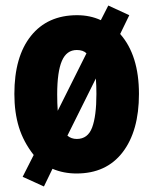

<svg xmlns="http://www.w3.org/2000/svg" viewBox="-20 -669 556 695"><path d="M483 -329Q483 -195 424 -118Q365 -41 257 -41Q210 -41 170 -58L139 6L62 -29L102 -108Q65 -155 48.5 -208.5Q32 -262 32 -329Q32 -464 92 -539Q152 -614 259 -614Q306 -614 345 -596L372 -649L448 -614L415 -546Q483 -469 483 -329ZM187 -327Q187 -311 187.5 -296Q188 -281 189 -268L293 -476Q281 -488 258 -488Q221 -488 204 -448.5Q187 -409 187 -327ZM329 -329Q329 -344 328.5 -358Q328 -372 327 -385L224 -178Q238 -166 258 -166Q298 -166 313.5 -207.5Q329 -249 329 -329Z"/></svg>

Font: Noto Sans Tamil UI ExtraCondensed Black
Style: Regular
Weight: 900
Width: 2
Designer: Jelle Bosma - Monotype Design Team
Foundry: Monotype Imaging Inc.
Version: Version 2.004; ttfautohint (v1.8.4.7-5d5b)